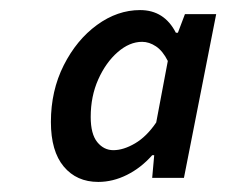

<svg xmlns="http://www.w3.org/2000/svg" viewBox="-20 -738 449 381"><path d="M175 -377Q132 -377 106.5 -407.5Q81 -438 81 -496Q81 -558 106.5 -608.5Q132 -659 172.5 -688.5Q213 -718 258 -718Q306 -718 329 -673H333L347 -710H409L345 -385H282L286 -430H282Q260 -405 232 -391Q204 -377 175 -377ZM205 -440Q225 -440 248 -453.5Q271 -467 290 -495L313 -617Q303 -637 289.5 -646Q276 -655 262 -655Q237 -655 213.5 -634.5Q190 -614 175 -580.5Q160 -547 160 -506Q160 -472 173 -456Q186 -440 205 -440Z"/></svg>

Font: Source Sans 3 Semibold
Style: Italic
Weight: 600
Italic angle: -11°
Designer: Paul D. Hunt
Foundry: Adobe
Version: Version 3.052;hotconv 1.1.0;makeotfexe 2.6.0